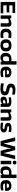

<svg xmlns="http://www.w3.org/2000/svg" viewBox="4430 -5278 860 9760"><g transform="rotate(90 4860.0 -398.0)"><path d="M77 -740H645V-604H255V-440H612V-304H255V-136H655V0H77Z M762 -540H908L917 -477H926Q1006 -514 1066 -532Q1126 -550 1174 -550Q1250 -550 1293.5 -510.5Q1337 -471 1337 -398V0H1162V-339Q1162 -381 1146.5 -398.5Q1131 -416 1096 -416Q1065 -416 1022.5 -405.5Q980 -395 937 -378V0H762Z M1721 9Q1438 9 1438 -270Q1438 -549 1721 -549Q1771 -549 1820.5 -544.5Q1870 -540 1907 -532V-394Q1817 -406 1738 -406Q1669 -406 1639.5 -375Q1610 -344 1610 -271Q1610 -196 1638.5 -165Q1667 -134 1736 -134Q1763 -134 1785.5 -134.5Q1808 -135 1828 -136.5Q1848 -138 1867.5 -140Q1887 -142 1907 -145V-8Q1872 0 1822 4.5Q1772 9 1721 9Z M2286 11Q2137 11 2058 -61Q1979 -133 1979 -270Q1979 -407 2058 -478.5Q2137 -550 2286 -550Q2436 -550 2514.5 -478.5Q2593 -407 2593 -270Q2593 -133 2514.5 -61Q2436 11 2286 11ZM2286 -123Q2322 -123 2346.5 -130.5Q2371 -138 2387 -155.5Q2403 -173 2410 -201Q2417 -229 2417 -270Q2417 -311 2410 -339Q2403 -367 2387 -384Q2371 -401 2346.5 -408.5Q2322 -416 2286 -416Q2251 -416 2226 -408.5Q2201 -401 2185 -383.5Q2169 -366 2162 -338Q2155 -310 2155 -270Q2155 -188 2185 -155.5Q2215 -123 2286 -123Z M2915 11Q2794 11 2731 -55.5Q2668 -122 2668 -259Q2668 -332 2691 -386.5Q2714 -441 2755.5 -477.5Q2797 -514 2855 -532Q2913 -550 2984 -550Q3013 -550 3040 -548Q3067 -546 3090 -544V-808H3265V0H3113L3099 -71H3090Q3034 11 2915 11ZM2964 -119Q3022 -119 3056 -143Q3090 -167 3090 -215V-418Q3068 -422 3039.5 -424.5Q3011 -427 2979 -427Q2941 -427 2915 -420Q2889 -413 2873 -395Q2857 -377 2850.5 -346.5Q2844 -316 2844 -270Q2844 -227 2850 -198Q2856 -169 2870 -151.5Q2884 -134 2907 -126.5Q2930 -119 2964 -119Z M3663 9Q3369 9 3369 -266Q3369 -406 3443 -477.5Q3517 -549 3663 -549Q3789 -549 3852.5 -489.5Q3916 -430 3916 -312Q3916 -289 3913.5 -267Q3911 -245 3906 -226H3542Q3545 -195 3554 -175Q3563 -155 3579.5 -143.5Q3596 -132 3620.5 -127.5Q3645 -123 3681 -123Q3706 -123 3734.5 -124.5Q3763 -126 3791 -129Q3819 -132 3844.5 -136.5Q3870 -141 3890 -146L3895 -22Q3843 -7 3783 1Q3723 9 3663 9ZM3655 -429Q3599 -429 3572.5 -402.5Q3546 -376 3541 -314H3762Q3760 -377 3735.5 -403Q3711 -429 3655 -429Z M4508 12Q4478 12 4441.5 10Q4405 8 4367.5 4Q4330 0 4292 -5.5Q4254 -11 4221 -18V-161Q4306 -144 4373.5 -136Q4441 -128 4497 -128Q4572 -128 4606 -145.5Q4640 -163 4640 -200Q4640 -222 4630.5 -237.5Q4621 -253 4603 -264Q4585 -275 4559 -282Q4533 -289 4500 -294Q4358 -316 4294 -372Q4230 -428 4230 -531Q4230 -583 4251.5 -624Q4273 -665 4313 -693.5Q4353 -722 4410.5 -737.5Q4468 -753 4540 -753Q4565 -753 4590.5 -751.5Q4616 -750 4645 -746.5Q4674 -743 4708 -737.5Q4742 -732 4786 -724V-581Q4733 -596 4672 -605Q4611 -614 4560 -614Q4491 -614 4454.5 -594Q4418 -574 4418 -536Q4418 -497 4450 -474.5Q4482 -452 4563 -437Q4628 -425 4677.5 -408Q4727 -391 4760.5 -365Q4794 -339 4811 -303Q4828 -267 4828 -217Q4828 12 4508 12Z M5054 5Q4973 5 4932.5 -34.5Q4892 -74 4892 -148Q4892 -231 4942.5 -272.5Q4993 -314 5102 -322L5239 -331V-335Q5239 -360 5234.5 -377.5Q5230 -395 5217 -405.5Q5204 -416 5180.5 -420.5Q5157 -425 5119 -425Q5077 -425 5030.5 -420Q4984 -415 4935 -406L4923 -526Q4985 -537 5040.5 -542Q5096 -547 5146 -547Q5283 -547 5348.5 -501Q5414 -455 5414 -359V0H5271L5254 -67H5246Q5201 -29 5151.5 -12Q5102 5 5054 5ZM5131 -113Q5159 -113 5189 -122.5Q5219 -132 5239 -149V-245L5160 -238Q5109 -233 5089.5 -218.5Q5070 -204 5070 -169Q5070 -140 5084.5 -126.5Q5099 -113 5131 -113Z M5540 -540H5686L5695 -477H5704Q5784 -514 5844 -532Q5904 -550 5952 -550Q6028 -550 6071.5 -510.5Q6115 -471 6115 -398V0H5940V-339Q5940 -381 5924.5 -398.5Q5909 -416 5874 -416Q5843 -416 5800.5 -405.5Q5758 -395 5715 -378V0H5540Z M6454 12Q6406 12 6344 6Q6282 0 6218 -11V-131Q6287 -119 6341 -112Q6395 -105 6445 -105Q6497 -105 6520.5 -116.5Q6544 -128 6544 -152Q6544 -178 6519.5 -189.5Q6495 -201 6442 -207Q6407 -211 6368.5 -217.5Q6330 -224 6298 -241Q6266 -258 6245 -290.5Q6224 -323 6224 -379Q6224 -460 6291 -506Q6358 -552 6475 -552Q6498 -552 6520 -551Q6542 -550 6567.5 -547.5Q6593 -545 6623 -541Q6653 -537 6691 -531L6685 -402Q6625 -414 6574 -421.5Q6523 -429 6488 -429Q6438 -429 6415.5 -417.5Q6393 -406 6393 -383Q6393 -355 6423 -345Q6453 -335 6519 -327Q6612 -316 6662 -278.5Q6712 -241 6712 -164Q6712 -77 6647.5 -32.5Q6583 12 6454 12Z M6961 -740H7151L7246 -307L7271 -165H7283L7314 -307L7430 -740H7609L7724 -307L7756 -165H7767L7792 -307L7888 -740H8078L7888 0H7646L7552 -350L7524 -531H7515L7486 -350L7393 0H7150Z M8243 -616Q8192 -616 8170 -638Q8148 -660 8148 -709Q8148 -757 8170 -779.5Q8192 -802 8243 -802Q8296 -802 8317.5 -779Q8339 -756 8339 -709Q8339 -662 8317.5 -639Q8296 -616 8243 -616ZM8155 -540H8331V0H8155Z M8681 11Q8560 11 8497 -55.5Q8434 -122 8434 -259Q8434 -332 8457 -386.5Q8480 -441 8521.5 -477.5Q8563 -514 8621 -532Q8679 -550 8750 -550Q8779 -550 8806 -548Q8833 -546 8856 -544V-808H9031V0H8879L8865 -71H8856Q8800 11 8681 11ZM8730 -119Q8788 -119 8822 -143Q8856 -167 8856 -215V-418Q8834 -422 8805.5 -424.5Q8777 -427 8745 -427Q8707 -427 8681 -420Q8655 -413 8639 -395Q8623 -377 8616.5 -346.5Q8610 -316 8610 -270Q8610 -227 8616 -198Q8622 -169 8636 -151.5Q8650 -134 8673 -126.5Q8696 -119 8730 -119Z M9429 9Q9135 9 9135 -266Q9135 -406 9209 -477.5Q9283 -549 9429 -549Q9555 -549 9618.5 -489.5Q9682 -430 9682 -312Q9682 -289 9679.5 -267Q9677 -245 9672 -226H9308Q9311 -195 9320 -175Q9329 -155 9345.5 -143.5Q9362 -132 9386.5 -127.5Q9411 -123 9447 -123Q9472 -123 9500.5 -124.5Q9529 -126 9557 -129Q9585 -132 9610.5 -136.5Q9636 -141 9656 -146L9661 -22Q9609 -7 9549 1Q9489 9 9429 9ZM9421 -429Q9365 -429 9338.5 -402.5Q9312 -376 9307 -314H9528Q9526 -377 9501.5 -403Q9477 -429 9421 -429Z"/></g></svg>

Font: Encode Sans Wide
Style: Bold
Weight: 700
Designer: Pablo Impallari, Andres Torresi
Foundry: Pablo Impallari, Andres Torresi
Version: Version 1.000; ttfautohint (v1.00) -l 8 -r 50 -G 200 -x 14 -